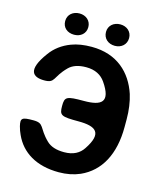

<svg xmlns="http://www.w3.org/2000/svg" viewBox="-129 -978 908 1082"><g transform="rotate(15 325.0 -437.5)"><path d="M315 -602C367 -602 403 -582 426 -549C498 -445 453 -415 351 -415C249 -415 239 -410 239 -356C239 -301 249 -296 351 -296C453 -296 498 -266 428 -161C406 -127 370 -107 317 -107C271 -107 238 -118 215 -140C148 -205 170 -236 104 -236C38 -236 28 -230 39 -184C43 -168 49 -152 56 -137C97 -46 185 10 317 10C362 10 403 2 440 -14C550 -63 610 -173 610 -332V-377C610 -430 603 -478 590 -520C552 -635 464 -721 315 -721C270 -721 231 -715 197 -702C149 -684 110 -655 82 -616C-2 -502 37 -469 104 -469C170 -469 146 -500 214 -568C236 -590 269 -602 315 -602ZM200 -761C238 -761 267 -785 267 -823C267 -860 238 -885 200 -885C162 -885 132 -861 132 -823C132 -784 161 -761 200 -761ZM438 -760C476 -760 505 -785 505 -823C505 -860 476 -885 438 -885C400 -885 370 -861 370 -823C370 -785 399 -760 438 -760Z"/></g></svg>

Font: Asimov Print
Style: A
Weight: 500
Designer: Google
Version: Version 2.000980: 2014